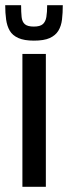

<svg xmlns="http://www.w3.org/2000/svg" viewBox="-40 -717 261 737"><path d="M46 0V-510H136V0ZM90 -561Q53 -561 30.5 -571Q8 -581 -2.5 -599Q-13 -617 -16.5 -642Q-20 -667 -20 -697H41Q41 -670 43 -651.5Q45 -633 55.5 -624Q66 -615 90 -615Q114 -615 124.5 -624.5Q135 -634 138 -652Q141 -670 141 -697H201Q201 -667 198 -642Q195 -617 184 -599Q173 -581 151 -571Q129 -561 90 -561Z"/></svg>

Font: Saira ExtraCondensed SemiBold
Style: Regular
Weight: 600
Width: 2
Designer: Hector Gatti with collaboration of the Omnibus-Type team
Foundry: Omnibus-Type
Version: Version 1.101